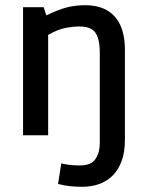

<svg xmlns="http://www.w3.org/2000/svg" viewBox="-20 -513 554 728"><path d="M292.5 195.3Q270.5 195.3 247.6 193.1Q224.6 190.9 200.2 184.6L212.4 106.4Q229.5 110.8 246.3 112.5Q263.2 114.3 282.2 114.3Q325.7 114.3 342 89.8Q358.4 65.4 358.4 28.8V-312.5Q358.4 -365.7 341.6 -389.2Q324.7 -412.6 281.7 -412.6Q258.3 -412.6 229.2 -407.2Q200.2 -401.9 162.6 -380.9V0H67.4V-485.8H145.5L155.8 -454.6Q202.1 -477.1 234.1 -485.1Q266.1 -493.2 303.2 -493.2Q350.6 -493.2 384 -474.9Q417.5 -456.5 435.5 -418.9Q453.6 -381.3 453.6 -323.7V17.1Q453.6 64.5 440.9 98.4Q428.2 132.3 406 153.8Q383.8 175.3 354.5 185.3Q325.2 195.3 292.5 195.3Z"/></svg>

Font: Anaheim SemiBold
Style: Regular
Weight: 600
Version: Version 2.001